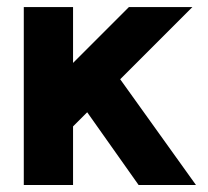

<svg xmlns="http://www.w3.org/2000/svg" viewBox="-20 -528 594 548"><path d="M164.9 -298.1 375.6 0H539.3L302.5 -330.5ZM188.5 -167.2 529.1 -507.8Q516.9 -507.8 492 -507.8Q467.2 -507.8 438.5 -507.8Q409.8 -507.8 385 -507.8Q360.3 -507.8 347.9 -507.8L188.5 -348.4V-507.8H47.9V0H188.5Z"/></svg>

Font: Giphurs SC
Style: Regular
Weight: 400
Version: Version 0.920